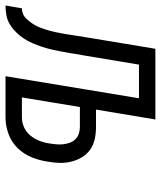

<svg xmlns="http://www.w3.org/2000/svg" viewBox="-4 -604 570 679"><g transform="rotate(90 280.5 -265.0)"><path d="M-39 0 -29 -58Q-20 -58 -10.5 -61.5Q-1 -65 6 -72Q13 -79 19 -87Q25 -95 30 -103.5Q35 -112 38.5 -121Q42 -130 45 -139Q48 -148 50.5 -157.5Q53 -167 55 -176Q57 -185 58.5 -194Q60 -203 62 -213Q65 -230 67.5 -248Q70 -266 73 -283L114 -530H364L329 -320H392Q413 -320 433.5 -315.5Q454 -311 470.5 -299.5Q487 -288 497.5 -270.5Q508 -253 513 -233Q518 -213 517.5 -191.5Q517 -170 513 -149Q509 -120 497.5 -92Q486 -64 465 -42.5Q444 -21 415 -10.5Q386 0 358 0H211L289 -472H170L137 -274Q137 -273 136.5 -271.5Q136 -270 136 -269L135 -265Q135 -264 135 -262.5Q135 -261 134 -260Q132 -243 129 -226.5Q126 -210 123 -193.5Q120 -177 116 -160.5Q112 -144 106.5 -127.5Q101 -111 94 -95Q87 -79 77.5 -64.5Q68 -50 55 -37Q42 -24 27 -15Q12 -6 -5 -3Q-22 0 -39 0ZM358 -58Q376 -58 393.5 -66.5Q411 -75 422.5 -90Q434 -105 440.5 -122.5Q447 -140 449 -157Q451 -169 452 -181.5Q453 -194 451.5 -205.5Q450 -217 446 -228Q442 -239 434 -247Q426 -255 415 -259Q404 -263 392 -263H320L286 -58Z"/></g></svg>

Font: Iosevka Curly LtExObl
Style: Regular
Weight: 300
Width: 7
Italic angle: -9°
Monospace: yes
Designer: Belleve Invis
Foundry: Belleve Invis
Version: Version 11.1.0; ttfautohint (v1.8.3)